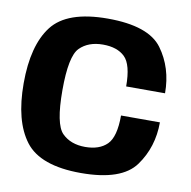

<svg xmlns="http://www.w3.org/2000/svg" viewBox="-77 -758 835 839"><g transform="rotate(10 340.0 -338.5)"><path d="M335.5 4Q516 4 576.8 -80Q637.5 -164 637.5 -274H465Q465 -179 431 -145.2Q397 -111.5 334 -111.5Q269.5 -111.5 231.5 -149.5Q193.5 -187.5 193.5 -339Q193.5 -490 231.5 -527.8Q269.5 -565.5 334 -565.5Q397.5 -565.5 431.2 -532.8Q465 -500 465 -403H637.5Q637.5 -516 577 -598.5Q516.5 -681 335 -681Q155 -681 88.2 -594.2Q21.5 -507.5 21.5 -339Q21.5 -171.5 88.2 -83.8Q155 4 335.5 4Z"/></g></svg>

Font: Anybody Thin
Style: Bold
Weight: 700
Version: Version 1.113;gftools[0.9.25]